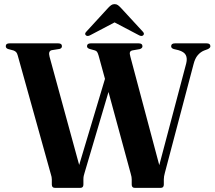

<svg xmlns="http://www.w3.org/2000/svg" viewBox="-20 -910 1039 930"><path d="M809 -686Q809 -700 827.5 -700H981Q999 -700 999 -686Q999 -677.5 985.5 -671.5L968 -665Q951 -658 937.8 -642.5Q924.5 -627 917.5 -599L778.5 -72.5Q776 -62.5 774.8 -56Q773.5 -49.5 773.5 -41V-16Q773.5 0 758.5 0H633Q618 0 618 -16V-41Q618 -47.5 617 -53.2Q616 -59 613 -69.5L505.5 -464.5L389.5 -72.5Q387 -65 385.5 -57.8Q384 -50.5 384 -41V-16Q384 0 369 0H246.5Q231 0 231 -16V-41Q231 -48 229.8 -53.2Q228.5 -58.5 225.5 -69L66 -641Q63 -652.5 58.2 -657.5Q53.5 -662.5 45.5 -665.5L19.5 -672.5Q8 -676 8 -686.5Q8 -700 26 -700H262Q280 -700 280 -686.5Q280 -676 268.5 -673L231 -667Q212.5 -663 220 -635.5L363.5 -111L488.5 -528L457.5 -641Q453.5 -654.5 449.8 -659.2Q446 -664 439 -666L414 -673Q401.5 -677 401.5 -686Q401.5 -700 419.5 -700H652Q670 -700 670 -686Q670 -676 656.5 -672L622 -666Q612 -664 609.5 -657.2Q607 -650.5 611.5 -635.5L751.5 -110L882 -603Q888 -627.5 880 -643.2Q872 -659 844.5 -667L821.5 -672.5Q809 -676.5 809 -686ZM419 -740.5Q404.5 -732 396.5 -738.5Q387.5 -746 398.5 -757L504 -872Q512 -880.5 518.8 -885.2Q525.5 -890 535 -890Q544.5 -890 551 -885.2Q557.5 -880.5 565.5 -872L671.5 -757Q682 -746 673 -738.5Q665.5 -732 651 -740.5L535 -801.5Z"/></svg>

Font: Fraunces 72pt SemiBold
Style: Regular
Weight: 600
Version: Version 1.000;[b76b70a41]